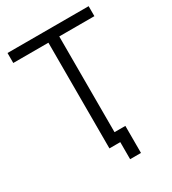

<svg xmlns="http://www.w3.org/2000/svg" viewBox="-217 -916 1033 1150"><g transform="rotate(-30 300.0 -341.0)"><path d="M338 118V0H306V-69H413V118ZM263 0V-800H338V0ZM20 -731V-800H581V-731Z"/></g></svg>

Font: Victor Mono
Style: Regular
Weight: 400
Monospace: yes
Designer: Rune Bjørnerås
Version: Version 1.561;gftools[0.9.30]